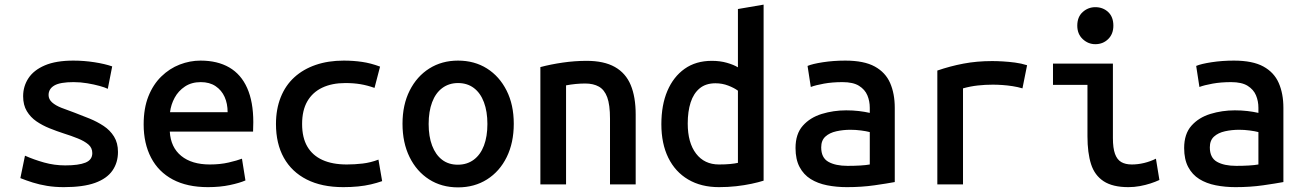

<svg xmlns="http://www.w3.org/2000/svg" viewBox="-20 -797 5640 830"><path d="M256 12Q217 12 183.5 6.5Q150 1 121.5 -8Q93 -17 68 -27L88 -124Q126 -107 170.5 -94.5Q215 -82 262 -82Q320 -82 349.5 -94Q379 -106 379 -135Q379 -158 362 -172.5Q345 -187 316.5 -198.5Q288 -210 256 -220Q225 -230 194 -242.5Q163 -255 137.5 -272.5Q112 -290 96 -316.5Q80 -343 80 -381Q80 -424 103 -459Q126 -494 174 -514.5Q222 -535 297 -535Q343 -535 388 -528Q433 -521 465 -510L446 -413Q434 -419 410.5 -425.5Q387 -432 357.5 -437Q328 -442 298 -442Q240 -442 215 -427.5Q190 -413 190 -386Q190 -368 205 -354.5Q220 -341 245.5 -331Q271 -321 302 -310Q334 -298 367 -284.5Q400 -271 428 -252.5Q456 -234 473 -206.5Q490 -179 490 -140Q490 -94 466 -59.5Q442 -25 391 -6.5Q340 12 256 12Z M879 12Q789 12 727 -21Q665 -54 633 -115.5Q601 -177 601 -259Q601 -329 621.5 -380.5Q642 -432 677.5 -466.5Q713 -501 757 -518Q801 -535 847 -535Q920 -535 971 -505.5Q1022 -476 1048.5 -416.5Q1075 -357 1075 -269Q1075 -260 1074.5 -248.5Q1074 -237 1074 -228H714Q718 -160 763.5 -123Q809 -86 887 -86Q932 -86 968.5 -94.5Q1005 -103 1026 -111L1041 -17Q1016 -6 973.5 3Q931 12 879 12ZM715 -312H964Q964 -349 951 -378Q938 -407 912 -424.5Q886 -442 848 -442Q808 -442 779.5 -423Q751 -404 735 -374.5Q719 -345 715 -312Z M1464 12Q1371 12 1306 -21Q1241 -54 1207 -115Q1173 -176 1173 -261Q1173 -325 1193.5 -376.5Q1214 -428 1252.5 -463Q1291 -498 1345 -516.5Q1399 -535 1466 -535Q1507 -535 1545 -529.5Q1583 -524 1623 -509L1599 -417Q1568 -428 1538.5 -433Q1509 -438 1473 -438Q1415 -438 1373 -418Q1331 -398 1308.5 -359Q1286 -320 1286 -261Q1286 -202 1308.5 -163.5Q1331 -125 1374 -105.5Q1417 -86 1479 -86Q1513 -86 1547.5 -90Q1582 -94 1616 -107L1632 -14Q1609 -6 1583.5 0Q1558 6 1528 9Q1498 12 1464 12Z M1960 13Q1889 13 1835 -21.5Q1781 -56 1750.5 -118Q1720 -180 1720 -262Q1720 -344 1751 -405.5Q1782 -467 1836 -501Q1890 -535 1960 -535Q2031 -535 2085 -501Q2139 -467 2170 -405.5Q2201 -344 2201 -262Q2201 -180 2170.5 -118Q2140 -56 2085.5 -21.5Q2031 13 1960 13ZM1959 -85Q1999 -85 2028 -106.5Q2057 -128 2072 -167.5Q2087 -207 2087 -261Q2087 -315 2072 -355Q2057 -395 2028.5 -416.5Q2000 -438 1960 -438Q1921 -438 1892 -416.5Q1863 -395 1848 -355Q1833 -315 1833 -261Q1833 -207 1848 -167.5Q1863 -128 1891 -106.5Q1919 -85 1959 -85Z M2316 0V-507Q2361 -519 2413 -526.5Q2465 -534 2516 -534Q2591 -534 2638 -507.5Q2685 -481 2706.5 -429.5Q2728 -378 2728 -302V0H2617V-284Q2617 -344 2605 -376.5Q2593 -409 2569 -422.5Q2545 -436 2510 -436Q2490 -436 2469 -434Q2448 -432 2427 -428V0Z M3088 12Q3011 12 2955 -21Q2899 -54 2869 -115Q2839 -176 2839 -260Q2839 -343 2865 -404Q2891 -465 2939.5 -499.5Q2988 -534 3057 -534Q3093 -534 3122.5 -525.5Q3152 -517 3170 -506V-758L3281 -777V-16Q3259 -9 3228.5 -2.5Q3198 4 3162.5 8Q3127 12 3088 12ZM3088 -86Q3116 -86 3136.5 -88Q3157 -90 3170 -93V-405Q3154 -417 3128 -427Q3102 -437 3073 -437Q3031 -437 3004.5 -415Q2978 -393 2965.5 -354Q2953 -315 2953 -263Q2953 -180 2989 -133Q3025 -86 3088 -86Z M3641 12Q3596 12 3555.5 4Q3515 -4 3484.5 -23Q3454 -42 3436.5 -75Q3419 -108 3419 -157Q3419 -218 3450.5 -253.5Q3482 -289 3532.5 -304.5Q3583 -320 3638 -320Q3667 -320 3692.5 -317Q3718 -314 3740 -309V-331Q3740 -360 3729.5 -385Q3719 -410 3693.5 -426Q3668 -442 3622 -442Q3578 -442 3542 -435.5Q3506 -429 3485 -421L3471 -512Q3492 -521 3537.5 -528Q3583 -535 3634 -535Q3715 -535 3761.5 -509.5Q3808 -484 3828 -438Q3848 -392 3848 -331V-10Q3816 -4 3760.5 4Q3705 12 3641 12ZM3644 -80Q3673 -80 3698.5 -81.5Q3724 -83 3740 -86V-226Q3725 -230 3702 -233Q3679 -236 3656 -236Q3625 -236 3595.5 -229.5Q3566 -223 3548 -206.5Q3530 -190 3530 -160Q3530 -115 3561 -97.5Q3592 -80 3644 -80Z M4032 0V-492Q4087 -511 4145 -522Q4203 -533 4269 -533Q4290 -533 4315.5 -531.5Q4341 -530 4368 -526.5Q4395 -523 4420 -515L4400 -415Q4380 -421 4357.5 -424.5Q4335 -428 4313 -429.5Q4291 -431 4272 -431Q4239 -431 4207 -427.5Q4175 -424 4143 -415V0Z M4858 12Q4790 12 4751 -13.5Q4712 -39 4696.5 -87.5Q4681 -136 4681 -208V-430H4532V-522H4791V-200Q4791 -157 4800 -132Q4809 -107 4827 -96.5Q4845 -86 4873 -86Q4899 -86 4926 -92.5Q4953 -99 4977 -111L4992 -19Q4975 -11 4953.5 -4Q4932 3 4907.5 7.5Q4883 12 4858 12ZM4715 -606Q4684 -606 4660.5 -628Q4637 -650 4637 -686Q4637 -724 4660.5 -745Q4684 -766 4715 -766Q4748 -766 4770.5 -745Q4793 -724 4793 -686Q4793 -650 4770.5 -628Q4748 -606 4715 -606Z M5321 12Q5276 12 5235.5 4Q5195 -4 5164.5 -23Q5134 -42 5116.5 -75Q5099 -108 5099 -157Q5099 -218 5130.5 -253.5Q5162 -289 5212.5 -304.5Q5263 -320 5318 -320Q5347 -320 5372.5 -317Q5398 -314 5420 -309V-331Q5420 -360 5409.5 -385Q5399 -410 5373.5 -426Q5348 -442 5302 -442Q5258 -442 5222 -435.5Q5186 -429 5165 -421L5151 -512Q5172 -521 5217.5 -528Q5263 -535 5314 -535Q5395 -535 5441.5 -509.5Q5488 -484 5508 -438Q5528 -392 5528 -331V-10Q5496 -4 5440.5 4Q5385 12 5321 12ZM5324 -80Q5353 -80 5378.5 -81.5Q5404 -83 5420 -86V-226Q5405 -230 5382 -233Q5359 -236 5336 -236Q5305 -236 5275.5 -229.5Q5246 -223 5228 -206.5Q5210 -190 5210 -160Q5210 -115 5241 -97.5Q5272 -80 5324 -80Z"/></svg>

Font: Ubuntu Sans Mono Medium
Style: Regular
Weight: 500
Monospace: yes
Designer: Dalton Maag Ltd
Foundry: Dalton Maag Ltd
Version: Version 1.006